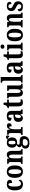

<svg xmlns="http://www.w3.org/2000/svg" viewBox="2788 -3592 1040 6655"><g transform="rotate(-90 3307.5 -264.0)"><path d="M243 10Q181 10 135 -17Q89 -44 63 -104.5Q37 -165 37 -266Q37 -373 64 -435Q91 -497 137 -522.5Q183 -548 240 -548Q327 -548 365.5 -518Q404 -488 404 -444Q404 -422 395.5 -404.5Q387 -387 363 -376.5Q339 -366 294 -366Q294 -416 283.5 -453.5Q273 -491 243 -491Q221 -491 204.5 -471Q188 -451 178.5 -402Q169 -353 169 -267Q169 -164 192.5 -110.5Q216 -57 268 -57Q309 -57 337.5 -81Q366 -105 380 -139Q390 -133 397 -122.5Q404 -112 404 -97Q404 -74 389.5 -49Q375 -24 340 -7Q305 10 243 10Z M685 10Q585 10 528 -59.5Q471 -129 471 -270Q471 -548 688 -548Q786 -548 843.5 -479Q901 -410 901 -270Q901 -129 846 -59.5Q791 10 685 10ZM687 -50Q732 -50 750 -105.5Q768 -161 768 -270Q768 -378 749.5 -433Q731 -488 686 -488Q641 -488 623 -433Q605 -378 605 -270Q605 -161 623.5 -105.5Q642 -50 687 -50Z M953 0V-50H958Q986 -50 1002 -62Q1018 -74 1018 -119V-421Q1018 -463 1003 -474.5Q988 -486 961 -486H957V-536H1135L1145 -462H1149Q1167 -504 1195.5 -526Q1224 -548 1274 -548Q1339 -548 1373 -502Q1407 -456 1407 -354V-121Q1407 -74 1420 -62Q1433 -50 1460 -50H1464V0H1277V-334Q1277 -398 1264.5 -434.5Q1252 -471 1219 -471Q1192 -471 1176.5 -448Q1161 -425 1154.5 -389Q1148 -353 1148 -312V-116Q1148 -72 1162.5 -61Q1177 -50 1204 -50H1208V0Z M1678 236Q1580 236 1532 200Q1484 164 1484 97Q1484 43 1515.5 11Q1547 -21 1595 -28Q1572 -38 1552 -56.5Q1532 -75 1532 -109Q1532 -141 1553.5 -165Q1575 -189 1609 -209Q1569 -226 1543.5 -266Q1518 -306 1518 -363Q1518 -451 1561.5 -499.5Q1605 -548 1697 -548Q1729 -548 1753 -540.5Q1777 -533 1798 -518Q1815 -537 1836 -556.5Q1857 -576 1888 -576Q1915 -576 1928.5 -559Q1942 -542 1942 -519Q1942 -496 1929.5 -478.5Q1917 -461 1887 -461Q1887 -482 1877 -493.5Q1867 -505 1857 -505Q1847 -505 1840.5 -501Q1834 -497 1827 -492Q1846 -472 1859 -442.5Q1872 -413 1872 -368Q1872 -290 1829.5 -240Q1787 -190 1697 -190Q1687 -190 1672 -191.5Q1657 -193 1649 -195Q1640 -188 1630.5 -173Q1621 -158 1621 -139Q1621 -119 1633.5 -110.5Q1646 -102 1665 -102H1757Q1840 -102 1879 -61Q1918 -20 1918 46Q1918 134 1859 185Q1800 236 1678 236ZM1695 -245Q1732 -245 1744.5 -276.5Q1757 -308 1757 -365Q1757 -424 1744.5 -458Q1732 -492 1695 -492Q1659 -492 1645.5 -457.5Q1632 -423 1632 -364Q1632 -308 1645.5 -276.5Q1659 -245 1695 -245ZM1680 180Q1749 180 1782 150.5Q1815 121 1815 75Q1815 7 1752 7H1655Q1640 7 1623.5 15Q1607 23 1596 41.5Q1585 60 1585 94Q1585 134 1611 157Q1637 180 1680 180Z M1958 0V-50H1962Q1989 -50 2006 -62Q2023 -74 2023 -122V-418Q2023 -463 2008 -474.5Q1993 -486 1966 -486H1963V-536H2132L2148 -434H2152Q2171 -487 2200 -517Q2229 -547 2278 -547Q2323 -547 2343.5 -523Q2364 -499 2364 -462Q2364 -420 2336 -399.5Q2308 -379 2259 -379Q2259 -421 2251.5 -441.5Q2244 -462 2221 -462Q2199 -462 2184.5 -433.5Q2170 -405 2162.5 -362.5Q2155 -320 2155 -277V-117Q2155 -72 2170 -61Q2185 -50 2209 -50H2235V0Z M2539 10Q2487 10 2449.5 -29.5Q2412 -69 2412 -152Q2412 -233 2457 -271.5Q2502 -310 2594 -314L2661 -317V-374Q2661 -430 2649.5 -460.5Q2638 -491 2606 -491Q2577 -491 2565 -462Q2553 -433 2553 -382Q2446 -382 2446 -448Q2446 -498 2495.5 -523Q2545 -548 2617 -548Q2704 -548 2748 -509.5Q2792 -471 2792 -377V-121Q2792 -79 2803 -64.5Q2814 -50 2841 -50H2844V0H2686L2669 -74H2662Q2634 -33 2610 -11.5Q2586 10 2539 10ZM2589 -55Q2622 -55 2642 -93Q2662 -131 2662 -191V-268L2628 -265Q2581 -261 2563.5 -232Q2546 -203 2546 -147Q2546 -104 2556.5 -79.5Q2567 -55 2589 -55Z M3077 10Q3016 10 2982 -25Q2948 -60 2948 -147V-477H2887V-520Q2918 -523 2938 -535.5Q2958 -548 2970 -563Q2982 -578 2991 -600.5Q3000 -623 3006 -660H3080V-536H3183V-477H3080V-155Q3080 -107 3090.5 -85.5Q3101 -64 3131 -64Q3163 -64 3191 -73V-13Q3177 -6 3148 2Q3119 10 3077 10Z M3421 10Q3349 10 3316 -37.5Q3283 -85 3283 -187V-417Q3283 -460 3272 -473Q3261 -486 3231 -486H3228V-536H3414V-208Q3414 -136 3425.5 -102Q3437 -68 3473 -68Q3510 -68 3526.5 -110.5Q3543 -153 3543 -224V-420Q3543 -465 3529 -475.5Q3515 -486 3492 -486H3489V-536H3673V-114Q3673 -70 3688 -60Q3703 -50 3727 -50H3734V0H3567L3548 -74H3544Q3524 -29 3494 -9.5Q3464 10 3421 10Z M3770 0V-50H3780Q3805 -50 3820.5 -64Q3836 -78 3836 -122V-648Q3836 -675 3826.5 -688.5Q3817 -702 3803.5 -706Q3790 -710 3780 -710H3770V-760H3967V-122Q3967 -78 3983 -64Q3999 -50 4024 -50H4033V0Z M4210 10Q4158 10 4120.5 -29.5Q4083 -69 4083 -152Q4083 -233 4128 -271.5Q4173 -310 4265 -314L4332 -317V-374Q4332 -430 4320.5 -460.5Q4309 -491 4277 -491Q4248 -491 4236 -462Q4224 -433 4224 -382Q4117 -382 4117 -448Q4117 -498 4166.5 -523Q4216 -548 4288 -548Q4375 -548 4419 -509.5Q4463 -471 4463 -377V-121Q4463 -79 4474 -64.5Q4485 -50 4512 -50H4515V0H4357L4340 -74H4333Q4305 -33 4281 -11.5Q4257 10 4210 10ZM4260 -55Q4293 -55 4313 -93Q4333 -131 4333 -191V-268L4299 -265Q4252 -261 4234.5 -232Q4217 -203 4217 -147Q4217 -104 4227.5 -79.5Q4238 -55 4260 -55Z M4748 10Q4687 10 4653 -25Q4619 -60 4619 -147V-477H4558V-520Q4589 -523 4609 -535.5Q4629 -548 4641 -563Q4653 -578 4662 -600.5Q4671 -623 4677 -660H4751V-536H4854V-477H4751V-155Q4751 -107 4761.5 -85.5Q4772 -64 4802 -64Q4834 -64 4862 -73V-13Q4848 -6 4819 2Q4790 10 4748 10Z M5019 -632Q4988 -632 4967.5 -647.5Q4947 -663 4947 -698Q4947 -733 4967.5 -748.5Q4988 -764 5019 -764Q5049 -764 5070.5 -748.5Q5092 -733 5092 -698Q5092 -663 5070.5 -647.5Q5049 -632 5019 -632ZM4891 0V-50H4900Q4926 -50 4942 -64Q4958 -78 4958 -121V-418Q4958 -459 4942.5 -472.5Q4927 -486 4902 -486H4890V-536H5088V-122Q5088 -78 5103.5 -64Q5119 -50 5145 -50H5154V0Z M5420 10Q5320 10 5263 -59.5Q5206 -129 5206 -270Q5206 -548 5423 -548Q5521 -548 5578.5 -479Q5636 -410 5636 -270Q5636 -129 5581 -59.5Q5526 10 5420 10ZM5422 -50Q5467 -50 5485 -105.5Q5503 -161 5503 -270Q5503 -378 5484.5 -433Q5466 -488 5421 -488Q5376 -488 5358 -433Q5340 -378 5340 -270Q5340 -161 5358.5 -105.5Q5377 -50 5422 -50Z M5688 0V-50H5693Q5721 -50 5737 -62Q5753 -74 5753 -119V-421Q5753 -463 5738 -474.5Q5723 -486 5696 -486H5692V-536H5870L5880 -462H5884Q5902 -504 5930.5 -526Q5959 -548 6009 -548Q6074 -548 6108 -502Q6142 -456 6142 -354V-121Q6142 -74 6155 -62Q6168 -50 6195 -50H6199V0H6012V-334Q6012 -398 5999.5 -434.5Q5987 -471 5954 -471Q5927 -471 5911.5 -448Q5896 -425 5889.5 -389Q5883 -353 5883 -312V-116Q5883 -72 5897.5 -61Q5912 -50 5939 -50H5943V0Z M6410 10Q6321 10 6283 -20Q6245 -50 6245 -100Q6245 -139 6267 -154.5Q6289 -170 6319 -170Q6319 -110 6344 -78Q6369 -46 6412 -46Q6454 -46 6472 -67Q6490 -88 6490 -122Q6490 -155 6467.5 -175Q6445 -195 6395 -219Q6346 -241 6314.5 -263.5Q6283 -286 6268 -316.5Q6253 -347 6253 -393Q6253 -470 6301 -508.5Q6349 -547 6428 -547Q6505 -547 6539 -518Q6573 -489 6573 -453Q6573 -389 6497 -389Q6497 -440 6474.5 -466.5Q6452 -493 6417 -493Q6388 -493 6371 -475.5Q6354 -458 6354 -427Q6354 -391 6375 -371.5Q6396 -352 6452 -327Q6495 -308 6526 -286.5Q6557 -265 6573.5 -234Q6590 -203 6590 -156Q6590 -81 6544 -35.5Q6498 10 6410 10Z"/></g></svg>

Font: Noto Serif Ethiopic ExtraCondensed
Style: Bold
Weight: 700
Width: 2
Designer: Monotype Design Team
Foundry: Monotype Imaging Inc.
Version: Version 2.102; ttfautohint (v1.8.4.7-5d5b)